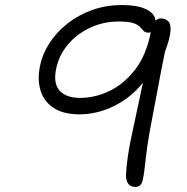

<svg xmlns="http://www.w3.org/2000/svg" viewBox="-20 -730 740 759"><path d="M516 9Q496 9 487 -3.5Q478 -16 478 -38Q481 -105 501 -196.5Q521 -288 545 -403Q498 -344 431 -311Q364 -278 294 -278Q231 -278 192.5 -303Q154 -328 140.5 -371.5Q127 -415 138 -468Q147 -515 174.5 -558Q202 -601 245 -635.5Q288 -670 343 -690Q398 -710 462 -710Q523 -710 557.5 -693.5Q592 -677 595 -648Q604 -657 614 -657Q634 -657 645 -646Q656 -635 654 -606.5Q652 -578 632 -525Q616 -446 603.5 -378Q591 -310 585 -280Q569 -200 562.5 -152.5Q556 -105 553 -75.5Q550 -46 545 -21Q539 9 516 9ZM202 -458Q190 -401 215.5 -372Q241 -343 297 -343Q355 -343 412 -370Q469 -397 513.5 -454Q558 -511 576 -602Q572 -601 567 -601Q554 -601 548 -607.5Q542 -614 534 -623Q526 -632 507.5 -638.5Q489 -645 449 -645Q389 -645 336.5 -620.5Q284 -596 248.5 -554Q213 -512 202 -458Z"/></svg>

Font: Shantell Sans Normal
Style: Italic
Weight: 300
Italic angle: -11.31°
Designer: Stephen Nixon, Anya Danilova, Shantell Martin
Foundry: Arrow Type
Version: Version 1.008;[a672d596b]